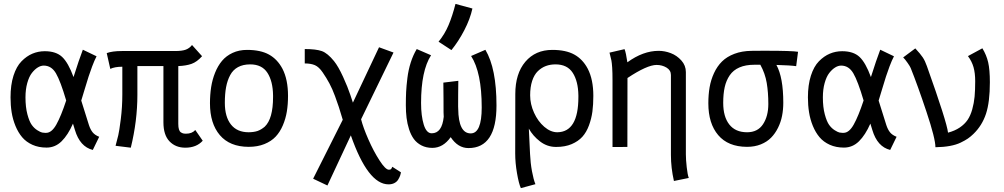

<svg xmlns="http://www.w3.org/2000/svg" viewBox="-20 -763 5216 997"><path d="M112.3 -257.3Q112.3 -206.5 122.3 -169.2Q132.3 -131.8 145 -114.3Q157.7 -96.7 174.3 -86.4Q190.9 -76.2 199 -74.7Q207 -73.2 213.4 -73.2H219.7Q248.5 -73.2 272.7 -116.5Q296.9 -159.7 323.7 -241.2Q293.9 -342.3 270.5 -382.3Q247.1 -422.4 207 -422.4Q191.9 -422.4 176 -412.6Q160.2 -402.8 145.5 -384Q130.9 -365.2 121.6 -332Q112.3 -298.8 112.3 -257.3ZM401.9 -240.7Q436 -130.9 441.9 -113.3Q449.7 -89.8 461.2 -75.7Q472.7 -61.5 495.1 -52.7L461.9 15.6Q395 -1 369.1 -87.9Q362.3 -110.4 358.9 -121.1Q333 -62 299.8 -29.3Q266.6 3.4 221.7 3.4Q180.7 3.4 148.2 -11.2Q115.7 -25.9 95 -50.5Q74.2 -75.2 60.3 -109.1Q46.4 -143.1 40.5 -179.7Q34.7 -216.3 34.7 -257.3Q34.7 -321.8 50 -369.9Q65.4 -418 91.8 -444.8Q118.2 -471.7 148.4 -484.4Q178.7 -497.1 212.4 -497.1Q271 -497.1 302.7 -467.3Q334.5 -437.5 361.8 -362.8Q390.1 -452.6 410.2 -504.9L481.4 -470.7Q470.2 -449.2 458.5 -418Q446.8 -386.7 440.2 -366Q433.6 -345.2 419.9 -300Q406.2 -254.9 401.9 -240.7Z M889.2 -498Q926.3 -498 945.3 -505.4Q964.4 -512.7 977.1 -529.3L1029.3 -471.2Q1002.9 -441.4 974.6 -431.4Q946.3 -421.4 905.8 -419.9V-119.6Q905.8 -102.1 909.2 -91.1Q912.6 -80.1 919.4 -75.7Q926.3 -71.3 931.9 -70.1Q937.5 -68.8 946.3 -68.8Q977.1 -68.8 994.1 -87.9L1032.7 -32.2Q1000 3.9 942.4 3.9Q891.6 3.9 860.1 -29.1Q828.6 -62 828.6 -127.9V-419.9H693.4V-270.5Q693.4 -135.3 659.2 3.9L580.1 -5.9Q589.4 -41 594.2 -60.8Q599.1 -80.6 607.2 -144Q615.2 -207.5 615.2 -272.5V-416.5Q576.2 -416.5 552.7 -405.3L534.2 -487.3Q563 -498 612.8 -498Z M1270.5 -0.5Q1172.9 -1 1121.6 -61.3Q1070.3 -121.6 1070.3 -226.6Q1070.3 -271 1076.4 -310.3Q1082.5 -349.6 1096.9 -385.5Q1111.3 -421.4 1133.1 -447.3Q1154.8 -473.1 1188 -488.5Q1221.2 -503.9 1262.7 -503.9Q1333 -503.9 1376.7 -479.7Q1420.4 -455.6 1446.8 -405.8Q1475.6 -350.1 1475.6 -265.1Q1475.6 -221.2 1469.5 -183.8Q1463.4 -146.5 1448.7 -112.1Q1434.1 -77.6 1411.4 -53.5Q1388.7 -29.3 1353 -14.9Q1317.4 -0.5 1271.5 -0.5ZM1354.5 -105Q1397.9 -146 1397.9 -258.8V-267.6Q1397 -340.8 1368.7 -384.8Q1340.3 -428.7 1279.3 -428.7Q1242.2 -428.7 1216.1 -414.6Q1189.9 -400.4 1175.3 -373Q1160.6 -345.7 1154.1 -310.8Q1147.5 -275.9 1147.5 -229Q1147.5 -156.7 1179.2 -116.5Q1210.9 -76.2 1271.5 -76.2Q1299.3 -76.7 1317.6 -83Q1335.9 -89.4 1354.5 -105Z M1759.8 -141.1Q1746.1 -187 1739.5 -207.3Q1732.9 -227.5 1719.5 -264.2Q1706.1 -300.8 1690.7 -329.6Q1675.3 -358.4 1655.8 -386.7Q1636.2 -415.5 1615.2 -424.6Q1594.2 -433.6 1562.5 -433.6V-508.3Q1621.6 -508.3 1651.4 -497.6Q1681.2 -486.8 1714.4 -445.8Q1736.8 -418 1761.5 -364Q1786.1 -310.1 1799.3 -270L1812.5 -230L1948.2 -517.6L2023.4 -490.2Q1933.6 -305.7 1855 -143.6Q1865.7 -101.1 1892.8 -39.3Q1919.9 22.5 1950.9 70.3Q1981.9 118.2 1999 118.2Q2005.9 118.2 2009 116.2Q2012.2 114.3 2014.4 108.9Q2016.6 103.5 2017.1 103L2062 131.8Q2060.5 141.1 2057.4 149.9Q2054.2 158.7 2047.6 169.7Q2041 180.7 2028.1 187.5Q2015.1 194.3 1997.6 194.3Q1890.6 194.3 1801.8 -60.1L1680.2 200.2L1606 165Z M2257.3 -546.4Q2289.6 -585.9 2309.3 -632.8Q2329.1 -679.7 2345.2 -742.7L2433.1 -718.8Q2421.4 -664.6 2391.1 -606.2Q2360.8 -547.9 2324.2 -502.9ZM2282.2 -334 2359.9 -343.3Q2359.4 -319.3 2359.1 -272.5Q2358.9 -225.6 2358.9 -210.4Q2359.4 -206.5 2359.4 -197.8Q2360.8 -70.3 2424.3 -70.3Q2481.4 -70.3 2481.4 -205.1Q2481.4 -386.7 2426.3 -472.2L2500.5 -504.4Q2558.1 -407.7 2558.1 -215.3Q2558.1 5.9 2412.6 5.9Q2357.9 5.9 2320.3 -50.8Q2280.8 4.9 2225.1 4.9Q2193.4 4.9 2168.7 -7.8Q2144 -20.5 2128.9 -41.3Q2113.8 -62 2104.2 -91.6Q2094.7 -121.1 2091.1 -151.4Q2087.4 -181.6 2087.4 -216.8Q2087.4 -256.3 2088.9 -286.1Q2090.3 -315.9 2095.5 -357.9Q2100.6 -399.9 2112.8 -438.2Q2125 -476.6 2144 -508.3L2218.3 -476.1Q2166.5 -395 2166.5 -228.5Q2166.5 -161.1 2180.4 -116Q2194.3 -70.8 2221.7 -70.8Q2275.4 -70.8 2284.2 -156.7Q2283.2 -172.4 2283.2 -179.7Q2283.2 -196.8 2283 -251.5Q2282.7 -306.2 2282.2 -334Z M2655.8 -274.4Q2655.8 -380.9 2708 -442.4Q2760.3 -503.9 2848.1 -503.9Q2918.5 -503.9 2962.2 -479.7Q3005.9 -455.6 3032.2 -405.8Q3061 -350.1 3061 -265.1Q3061 -220.2 3056.2 -183.6Q3051.3 -147 3038.3 -111.8Q3025.4 -76.7 3004.2 -53Q2982.9 -29.3 2948.5 -14.6Q2914.1 0 2868.2 0H2867.2Q2821.3 0 2784.2 -28.6Q2747.1 -57.1 2726.1 -95.2L2732.4 36.6Q2734.4 82.5 2742.4 126.2Q2750.5 169.9 2760.3 193.4L2684.6 213.9Q2673.8 189.9 2664.6 136.2Q2655.3 82.5 2655.3 34.2ZM2983.4 -258.8V-267.6Q2982.4 -340.8 2954.1 -384.8Q2925.8 -428.7 2864.7 -428.7Q2837.4 -428.7 2814.5 -420.2Q2791.5 -411.6 2772.7 -393.3Q2753.9 -375 2743.4 -343Q2732.9 -311 2732.9 -268.1Q2732.9 -222.2 2753.2 -177.5Q2773.4 -132.8 2806.4 -104.5Q2839.4 -76.2 2874 -76.2Q2983.4 -77.6 2983.4 -258.8Z M3237.8 -439.5Q3319.3 -499 3400.4 -499Q3431.6 -499 3463.1 -487.1Q3494.6 -475.1 3518.1 -449Q3541.5 -422.9 3541.5 -388.7V38.6Q3541.5 65.4 3545.9 105Q3550.3 144.5 3556.6 161.1L3479.5 176.8Q3463.9 108.4 3463.9 42V-373.5Q3463.9 -398.4 3440.9 -412.1Q3418 -425.8 3389.6 -425.8Q3340.3 -425.8 3238.3 -357.9L3237.8 0L3160.6 0.5V-344.2Q3160.6 -386.7 3158.9 -411.9Q3157.2 -437 3154.8 -449.2Q3152.3 -461.4 3145 -489.7L3223.1 -507.8Q3230.5 -489.7 3237.8 -439.5Z M3928.2 -426.8Q3928.2 -426.8 3917.5 -426.8Q3917.5 -426.8 3897.5 -426.8Q3851.6 -426.8 3819.6 -412.8Q3787.6 -398.9 3769.3 -372.1Q3751 -345.2 3743.2 -310.5Q3735.4 -275.9 3735.4 -229Q3735.4 -156.7 3767.1 -116.5Q3798.8 -76.2 3859.4 -76.2Q3914.6 -76.2 3942.1 -117.9Q3969.7 -159.7 3969.7 -223.1Q3969.7 -282.7 3961.4 -332.3Q3953.1 -381.8 3928.2 -426.8ZM4011.7 -425.8Q4047.4 -360.8 4047.4 -229.5Q4047.4 -193.8 4041 -161.4Q4034.7 -128.9 4020 -99.4Q4005.4 -69.8 3984.1 -48.1Q3962.9 -26.4 3930.9 -13.4Q3898.9 -0.5 3859.4 -0.5H3858.4Q3760.7 -1 3709.5 -61.3Q3658.2 -121.6 3658.2 -226.6Q3658.2 -271.5 3664.8 -309.8Q3671.4 -348.1 3687.7 -383.5Q3704.1 -418.9 3729.2 -443.8Q3754.4 -468.8 3793.7 -483.6Q3833 -498.5 3883.3 -499Q3884.3 -499 3909.4 -499.3Q3934.6 -499.5 3955.6 -499.5Q4093.8 -499.5 4124 -494.1L4114.3 -419.4Q4085 -423.8 4011.7 -425.8Z M4252.9 -257.3Q4252.9 -206.5 4262.9 -169.2Q4272.9 -131.8 4285.6 -114.3Q4298.3 -96.7 4314.9 -86.4Q4331.5 -76.2 4339.6 -74.7Q4347.7 -73.2 4354 -73.2H4360.4Q4389.2 -73.2 4413.3 -116.5Q4437.5 -159.7 4464.4 -241.2Q4434.6 -342.3 4411.1 -382.3Q4387.7 -422.4 4347.7 -422.4Q4332.5 -422.4 4316.7 -412.6Q4300.8 -402.8 4286.1 -384Q4271.5 -365.2 4262.2 -332Q4252.9 -298.8 4252.9 -257.3ZM4542.5 -240.7Q4576.7 -130.9 4582.5 -113.3Q4590.3 -89.8 4601.8 -75.7Q4613.3 -61.5 4635.7 -52.7L4602.5 15.6Q4535.6 -1 4509.8 -87.9Q4502.9 -110.4 4499.5 -121.1Q4473.6 -62 4440.4 -29.3Q4407.2 3.4 4362.3 3.4Q4321.3 3.4 4288.8 -11.2Q4256.3 -25.9 4235.6 -50.5Q4214.8 -75.2 4200.9 -109.1Q4187 -143.1 4181.2 -179.7Q4175.3 -216.3 4175.3 -257.3Q4175.3 -321.8 4190.7 -369.9Q4206.1 -418 4232.4 -444.8Q4258.8 -471.7 4289.1 -484.4Q4319.3 -497.1 4353 -497.1Q4411.6 -497.1 4443.4 -467.3Q4475.1 -437.5 4502.4 -362.8Q4530.8 -452.6 4550.8 -504.9L4622.1 -470.7Q4610.8 -449.2 4599.1 -418Q4587.4 -386.7 4580.8 -366Q4574.2 -345.2 4560.5 -300Q4546.9 -254.9 4542.5 -240.7Z M4732.9 -511.7Q4759.3 -483.4 4771.5 -465.1Q4783.7 -446.8 4793 -419.9Q4897 -128.4 4902.8 -74.2Q4938 -83.5 4963.4 -100.6Q4988.8 -117.7 5004.2 -140.1Q5019.5 -162.6 5028.6 -195.1Q5037.6 -227.5 5040.8 -261.2Q5043.9 -294.9 5043.9 -341.3Q5043.9 -383.8 5035.2 -414.3Q5026.4 -444.8 5006.3 -471.7L5081.1 -512.2Q5102.5 -477.5 5111.3 -439.2Q5120.1 -400.9 5120.1 -335.9Q5120.1 -232.9 5099.9 -171.9Q5079.6 -110.8 5034.7 -67.4Q5020 -53.2 5005.9 -43.5Q4991.7 -33.7 4968.5 -22.5Q4945.3 -11.2 4912.1 -5.1Q4878.9 1 4837.4 1.5Q4837.4 -43 4791 -182.1Q4744.6 -321.3 4709 -409.7Q4706.1 -417.5 4692.6 -436.8Q4679.2 -456.1 4669.9 -464.8Z"/></svg>

Font: FantasqueSansM Nerd Font
Style: Regular
Weight: 400
Monospace: yes
Designer: Jany Belluz
Version: Version 1.8.0 ; ttfautohint (v1.8.2);Nerd Fonts 3.4.0